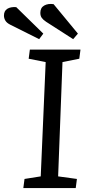

<svg xmlns="http://www.w3.org/2000/svg" viewBox="-66 -951 445 971"><path d="M165 -637 79 -654 85 -700H341L335 -654L250 -637L228 -59L323 -46L317 0H52L58 -46L140 -59ZM167 -841Q152 -851 145 -861Q138 -871 138 -886Q138 -912 157.5 -923Q177 -934 205 -930L328 -781L304 -753ZM-14 -826Q-32 -835 -39 -847Q-46 -859 -46 -872Q-46 -896 -29 -906.5Q-12 -917 16 -915L153 -781L132 -753Z"/></svg>

Font: Literata
Style: Italic
Weight: 400
Italic angle: -2°
Designer: Latin by Veronika Burian and Jose Scaglione. Greek by Irene Vlachou. Cyrillic by Vera Evstafieva
Foundry: TypeTogether
Version: Version 3.103;gftools[0.9.29]